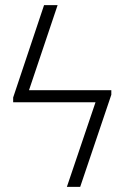

<svg xmlns="http://www.w3.org/2000/svg" viewBox="-20 -727 482 747"><path d="M413.1 -358.4 292 0H240.2L351.6 -329.1H31.2V-347.7L151.4 -707H204.1L92.8 -376H413.1Z"/></svg>

Font: Pretendard ExtraLight
Style: Regular
Weight: 200
Designer: Base glyphs from Inter by Rasmus Andersson; Hangeul glyphs from Noto Sans CJK(Source Han Sans) by Jang Soo-young and Kan
Foundry: Kil Hyung-jin
Version: Version 1.309